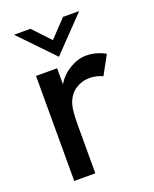

<svg xmlns="http://www.w3.org/2000/svg" viewBox="-132 -772 678 847"><g transform="rotate(-20 206.5 -348.5)"><path d="M68 -493H167V-418Q190 -456 228.5 -479Q267 -502 306 -502Q353 -502 395 -478L347 -390Q336 -396 319 -400Q302 -404 287 -404Q250 -404 219.5 -384Q189 -364 176 -323Q167 -295 167 -225V0H68ZM39 -697H116L192 -616L269 -697H345L192 -538Z"/></g></svg>

Font: Hanken Grotesk Medium
Style: Regular
Weight: 500
Designer: Alfredo Marco Pradil
Foundry: Hanken Design Co.
Version: Version 3.014